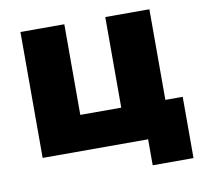

<svg xmlns="http://www.w3.org/2000/svg" viewBox="-75 -622 861 814"><g transform="rotate(-10 356.0 -215.0)"><path d="M64 0V-542H252.9V-151.9H429.2V-542H619.1V-151.9H693.8V111.8H518.1V0Z"/></g></svg>

Font: Montserrat ExtraBold
Style: Regular
Weight: 800
Designer: Julieta Ulanovsky
Foundry: Julieta Ulanovsky
Version: Version 9.000